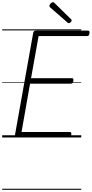

<svg xmlns="http://www.w3.org/2000/svg" viewBox="-20 -1257 839 1756"><path d="M142 0Q128 0 121.5 -5.5Q115 -11 117 -23L284 -958Q286 -968 293 -972.5Q300 -977 314 -977H784Q794 -977 797 -971Q800 -965 798 -952Q797 -939 791.5 -933Q786 -927 776 -927H333L264 -542H637Q647 -542 650 -536Q653 -530 651 -517Q649 -503 643.5 -497.5Q638 -492 629 -492H255L177 -50H617Q627 -50 630.5 -44Q634 -38 632 -25Q630 -12 624.5 -6Q619 0 610 0ZM610 -1045Q606 -1045 603.5 -1047Q601 -1049 596 -1052L439 -1189Q434 -1193 433 -1196Q432 -1199 432 -1204Q432 -1210 437.5 -1218Q443 -1226 450.5 -1231.5Q458 -1237 465 -1237Q470 -1237 473 -1234.5Q476 -1232 480 -1228L629 -1082Q634 -1078 634.5 -1075Q635 -1072 635 -1069Q635 -1062 626 -1053.5Q617 -1045 610 -1045ZM0 469H723V479H0ZM0 -20H723V0H0ZM0 -505H723V-500H0ZM0 -989H723V-979H0Z"/></svg>

Font: Playwrite DE VA Guides
Style: Regular
Weight: 400
Designer: Veronika Burian, José Scaglione
Foundry: TypeTogether
Version: Version 1.003